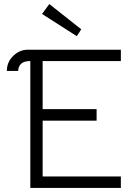

<svg xmlns="http://www.w3.org/2000/svg" viewBox="-20 -930 688 950"><path d="M382 -785 360 -751 188 -861 224 -910ZM578 -628H191V-390H458V-333H191V-57H578V0H130V-628Q98 -628 84 -614Q70 -600 70 -579H14Q14 -622 44 -652Q76 -684 117 -684H578Z"/></svg>

Font: Bellota
Style: Regular
Weight: 400
Designer: Kemie Guaida
Foundry: Kemie Guaida
Version: Version 1.000;PS 002.000;hotconv 1.0.70;makeotf.lib2.5.58329